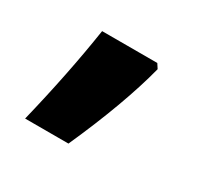

<svg xmlns="http://www.w3.org/2000/svg" viewBox="-69 -199 428 412"><g transform="rotate(30 145.0 6.5)"><path d="M224.1 -105Q198.7 -6.3 138.2 128.9H30.8Q62.5 -1 80.1 -116.2H216.8Z"/></g></svg>

Font: OpenSans-Bold
Style: Bold
Weight: 700
Foundry: Ascender Corporation
Version: Version 1.10